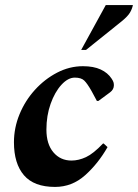

<svg xmlns="http://www.w3.org/2000/svg" viewBox="-20 -727 544 757"><path d="M197 10Q114 10 74.5 -36Q35 -82 35 -166Q35 -223 57 -276.5Q79 -330 117.5 -372.5Q156 -415 205 -440.5Q254 -466 307 -466Q349 -466 377 -453Q405 -440 420 -417Q426 -408 427.5 -402.5Q429 -397 429 -391Q429 -374 414 -363L368 -329H362L341 -368Q324 -398 312 -409.5Q300 -421 275 -421Q248 -421 222 -392.5Q196 -364 179.5 -317.5Q163 -271 163 -216Q163 -159 190.5 -126.5Q218 -94 262 -94Q290 -94 319 -107.5Q348 -121 386 -161H389L404 -147Q367 -82 315.5 -36Q264 10 197 10ZM300 -530 397 -707H504Q501 -692 492.5 -677.5Q484 -663 461 -644L319 -530Z"/></svg>

Font: Spectral
Style: Bold Italic
Weight: 700
Italic angle: -10°
Designer: Jean-Baptiste Levee
Foundry: Production Type
Version: Version 2.001